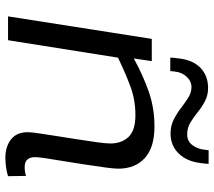

<svg xmlns="http://www.w3.org/2000/svg" viewBox="-61 -727 798 716"><g transform="rotate(90 338.0 -369.0)"><path d="M125 -536H208L198 -469Q262 -504 322.5 -525Q383 -546 452 -546Q530 -546 569.5 -510Q609 -474 609 -411Q609 -395 604.5 -362.5Q600 -330 594 -290Q588 -250 581.5 -211Q575 -172 570.5 -142.5Q566 -113 566 -101Q566 -62 603 -62Q621 -62 636 -67L637 0Q622 5 603 7.5Q584 10 568 10Q527 10 500 -11Q473 -32 473 -73Q473 -87 477.5 -117Q482 -147 488 -185Q494 -223 500 -261.5Q506 -300 510.5 -332Q515 -364 515 -382Q515 -424 490.5 -449.5Q466 -475 410 -475Q353 -475 303 -456.5Q253 -438 195 -410L130 0H41ZM195 -605Q195 -610 195 -611Q195 -612 195.5 -616.5Q196 -621 198 -638Q204 -690 233.5 -718Q263 -746 308 -746Q335 -746 357 -734.5Q379 -723 398 -707.5Q417 -692 437 -680Q457 -668 481 -668Q507 -668 521.5 -688Q536 -708 538 -731Q540 -743 540 -748H591Q591 -737 588 -718Q582 -667 552.5 -636.5Q523 -606 478 -606Q449 -606 425.5 -618Q402 -630 382 -645.5Q362 -661 343.5 -672.5Q325 -684 305 -684Q283 -684 266.5 -666.5Q250 -649 247 -623Q246 -614 245.5 -610Q245 -606 245 -605Q245 -605 245 -605ZM245 -605Q245 -607 245 -605Z"/></g></svg>

Font: Georama Extended
Style: Italic
Weight: 400
Width: 7
Italic angle: -9°
Designer: Jean-Baptiste Levee
Foundry: Production Type
Version: Version 1.000